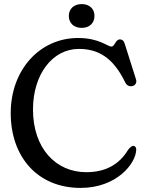

<svg xmlns="http://www.w3.org/2000/svg" viewBox="-20 -902 736 940"><path d="M380 -765.5C418.5 -765.5 442.5 -789.5 442.5 -824C442.5 -858.5 418.5 -882 380 -882C341.5 -882 317 -858.5 317 -824C317 -789 341.5 -765.5 380 -765.5ZM374.5 18C551.5 18 645.5 -101.5 647 -169.5C647 -179 642.5 -186 635.5 -187.5C627 -189.5 618 -182.5 606.5 -167.5C563.5 -97 497.5 -59 402 -59C255 -59 141.5 -174 141.5 -366C141.5 -538 237 -662.5 366 -662.5C462.5 -662.5 534.5 -618.5 592 -500.5C599 -485 611 -478.5 624 -480C641 -481.5 651.5 -496 646 -513L592.5 -682C587 -701 581 -709 566.5 -709C545 -709 542 -674 525.5 -674C506 -674 465.5 -716 362.5 -716C173.5 -716 32.5 -559 32.5 -348C32.5 -135 163 18 374.5 18Z"/></svg>

Font: dr Title
Style: Regular
Weight: 400
Version: Version 1.000;hotconv 1.0.109;makeotfexe 2.5.65596